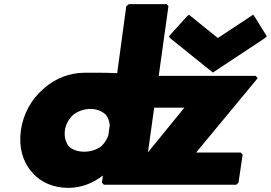

<svg xmlns="http://www.w3.org/2000/svg" viewBox="-20 -887 1311 929"><path d="M882 -805 797 -711 806 -700 1010 -536 1258 -700 1271 -711 1213 -805 1205 -816 1034 -703 894 -816ZM511 -281 504 -231C497 -212 486 -195 471 -180C450 -164 421 -153 389 -153C356 -153 330 -162 312 -180C298 -198 290 -225 294 -256C298 -286 313 -312 335 -332C357 -349 387 -360 418 -360C448 -360 474 -349 492 -332C503 -318 509 -302 511 -281ZM795 -857 787 -867H604L591 -857L547 -533C483 -536 416 -535 389 -535C317 -535 250 -508 198 -464L189 -456C131 -406 92 -335 81 -256C70 -177 89 -107 132 -57L139 -49C178 -5 238 22 311 22C375 22 432 -2 478 -38L473 -3L483 7H1123L1134 -3L1154 -139L1145 -149H929L1227 -509L1217 -520H748ZM726 -366H872L696 -150Z"/></svg>

Font: Hussar Woodtype
Style: UltraObl
Weight: 900
Foundry: Cannot Into Space Fonts
Version: Version 1.07